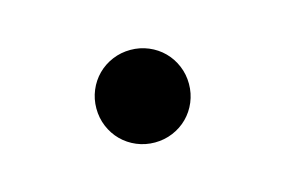

<svg xmlns="http://www.w3.org/2000/svg" viewBox="-35 -162 340 229"><g transform="rotate(-15 135.5 -47.0)"><path d="M78.1 -47.4Q78.1 -59.1 82.5 -69.6Q86.9 -80.1 94.7 -87.9Q102.5 -95.7 113 -100.1Q123.5 -104.5 135.3 -104.5Q147 -104.5 157.5 -100.1Q168 -95.7 175.8 -87.9Q183.6 -80.1 188 -69.6Q192.4 -59.1 192.4 -47.4Q192.4 -35.6 188 -25.1Q183.6 -14.6 175.8 -6.8Q168 1 157.5 5.4Q147 9.8 135.3 9.8Q123.5 9.8 113 5.4Q102.5 1 94.7 -6.8Q86.9 -14.6 82.5 -25.1Q78.1 -35.6 78.1 -47.4Z"/></g></svg>

Font: Proza Libre
Style: Light
Weight: 300
Designer: Jasper de Waard
Foundry: Jasper de Waard
Version: Version 1.000; ttfautohint (v1.4.1.8-43bc)